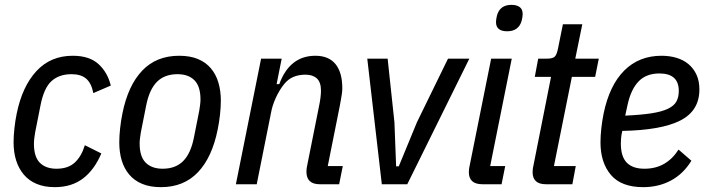

<svg xmlns="http://www.w3.org/2000/svg" viewBox="-20 -760 2922 792"><path d="M206 12Q163 12 131 -1.5Q99 -15 78 -40Q57 -65 46.5 -98.5Q36 -132 36 -173Q36 -199 39.5 -231Q43 -263 49 -292Q72 -404 130.5 -467Q189 -530 280 -530Q349 -530 386.5 -495.5Q424 -461 437 -407L365 -376Q357 -417 335.5 -435.5Q314 -454 275 -454Q224 -454 192.5 -425.5Q161 -397 147 -325L125 -214Q123 -202 121.5 -190Q120 -178 120 -167Q120 -113 144.5 -88.5Q169 -64 213 -64Q261 -64 288.5 -89.5Q316 -115 330 -161L398 -127Q369 -59 322 -23.5Q275 12 206 12Z M644 12Q599 12 566.5 -1.5Q534 -15 513 -40Q492 -65 482 -98.5Q472 -132 472 -173Q472 -199 475.5 -231Q479 -263 485 -292Q508 -407 566.5 -468.5Q625 -530 719 -530Q764 -530 796.5 -516.5Q829 -503 850 -478Q871 -453 881 -419Q891 -385 891 -345Q891 -319 887.5 -287Q884 -255 878 -226Q855 -111 796.5 -49.5Q738 12 644 12ZM651 -64Q704 -64 735.5 -95.5Q767 -127 780 -193L802 -304Q804 -316 805.5 -328Q807 -340 807 -350Q807 -404 782 -429Q757 -454 712 -454Q659 -454 627.5 -422.5Q596 -391 583 -325L561 -214Q559 -202 557.5 -190Q556 -178 556 -168Q556 -114 581 -89Q606 -64 651 -64Z M953 0 1057 -518H1142L1121 -413H1132Q1175 -530 1281 -530Q1336 -530 1364 -495.5Q1392 -461 1392 -396Q1392 -390 1391.5 -384.5Q1391 -379 1390 -371.5Q1389 -364 1387 -353Q1385 -342 1382 -325L1332 -75H1394L1379 0H1299Q1244 0 1244 -52Q1244 -65 1248 -82L1296 -322Q1304 -360 1304 -386Q1304 -421 1287 -436.5Q1270 -452 1240 -452Q1213 -452 1191 -443Q1169 -434 1152 -413Q1132 -388 1117.5 -356Q1103 -324 1098 -295L1039 0Z M1555 0 1495 -518H1579L1607 -256L1614 -74H1625L1700 -256L1828 -518H1916L1660 0Z M2072 -631Q2026 -631 2026 -669Q2026 -674 2027 -681Q2028 -688 2030 -696Q2042 -740 2090 -740Q2111 -740 2123.5 -731Q2136 -722 2136 -702Q2136 -697 2135 -690Q2134 -683 2132 -675Q2120 -631 2072 -631ZM1970 0Q1914 0 1914 -50Q1914 -58 1915 -65Q1916 -72 1918 -80L2006 -518H2091L2002 -75H2064L2049 0Z M2232 0Q2177 0 2177 -50Q2177 -58 2178 -65Q2179 -72 2181 -80L2253 -443H2186L2200 -518H2235Q2260 -518 2268.5 -526.5Q2277 -535 2282 -561L2302 -660H2382L2353 -518H2450L2435 -443H2339L2265 -75H2355L2341 0Z M2633 12Q2543 12 2500 -38.5Q2457 -89 2457 -173Q2457 -199 2460.5 -231Q2464 -263 2470 -292Q2494 -408 2555 -469Q2616 -530 2709 -530Q2742 -530 2770.5 -521.5Q2799 -513 2820 -495.5Q2841 -478 2853 -452Q2865 -426 2865 -391Q2865 -303 2786.5 -263Q2708 -223 2547 -220Q2543 -203 2542 -190.5Q2541 -178 2541 -168Q2541 -114 2565.5 -89Q2590 -64 2638 -64Q2685 -64 2720 -84.5Q2755 -105 2779 -143L2832 -97Q2799 -43 2748 -15.5Q2697 12 2633 12ZM2700 -457Q2646 -457 2614.5 -424.5Q2583 -392 2569 -329L2559 -283Q2624 -286 2666.5 -292.5Q2709 -299 2734.5 -311Q2760 -323 2770 -341Q2780 -359 2780 -385Q2780 -457 2700 -457Z"/></svg>

Font: IBM Plex Sans Condensed Text
Style: Italic
Weight: 450
Width: 3
Italic angle: -11°
Designer: Mike Abbink, Paul van der Laan, Pieter van Rosmalen
Foundry: Bold Monday
Version: Version 1.1